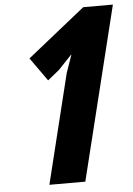

<svg xmlns="http://www.w3.org/2000/svg" viewBox="-56 -852 618 894"><g transform="rotate(-5 253.0 -405.0)"><path d="M505.9 -810.1 306.2 0H138.2L264.2 -512.2L293 -594.2H291L229 -528.8L174.8 -484.9L97.2 -594.2L367.2 -810.1Z"/></g></svg>

Font: Sinkin Sans 700 Bold Italic
Style: Bold Italic
Weight: 700
Italic angle: -112°
Designer: Keith Bates
Foundry: K-Type
Version: Sinkin Sans (version 1.0)  by Keith Bates   •   © 2014   www